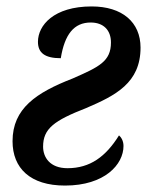

<svg xmlns="http://www.w3.org/2000/svg" viewBox="-20 -567 457 597"><path d="M182 10C306 10 364 -56 364 -113C364 -130 356 -141 350 -146C309 -80 260 -44 190 -44C135 -44 114 -78 114 -111C114 -167 148 -192 248 -231C339 -270 417 -309 417 -419C417 -498 360 -547 265 -547C147 -547 98 -488 98 -437C98 -403 119 -386 169 -386C181 -460 210 -497 262 -497C302 -497 325 -473 325 -435C325 -376 288 -359 206 -323C93 -279 19 -230 19 -128C19 -44 74 10 182 10Z"/></svg>

Font: Noto Serif Condensed SemiBold
Style: Italic
Weight: 600
Width: 3
Italic angle: -12°
Designer: Monotype Design Team
Foundry: Monotype Imaging Inc.
Version: Version 2.014